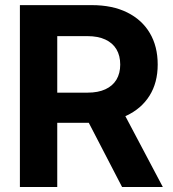

<svg xmlns="http://www.w3.org/2000/svg" viewBox="-20 -748 693 768"><path d="M59.6 0V-727.5H347.2Q429.7 -727.5 488.8 -698.2Q547.9 -668.9 579.3 -615.7Q610.8 -562.5 610.8 -489.7Q610.8 -417.5 578.1 -365.2Q545.4 -313 484.9 -284.9Q424.3 -256.8 340.8 -256.8H148.4V-377.4H330.1Q372.6 -377.4 401.6 -390.9Q430.7 -404.3 445.8 -429.4Q460.9 -454.6 460.9 -489.7Q460.9 -525.4 445.8 -550.8Q430.7 -576.2 401.4 -589.8Q372.1 -603.5 329.6 -603.5H209V0ZM468.3 0 297.4 -329.6H457L631.3 0Z"/></svg>

Font: Inter 24pt
Style: Bold
Weight: 700
Designer: Rasmus Andersson
Foundry: rsms
Version: Version 4.001;git-66647c0bb